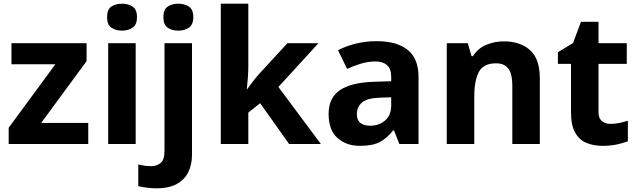

<svg xmlns="http://www.w3.org/2000/svg" viewBox="-20 -780 3453 1040"><path d="M458 0H27V-88L280 -432H42V-546H449V-449L203 -114H458Z M715 -546V0H566V-546ZM641 -760Q674 -760 698 -744.5Q722 -729 722 -686.8Q722 -646 698 -630Q674 -614 641 -614Q606.7 -614 583.4 -630Q560 -646 560 -686.8Q560 -729 583.4 -744.5Q606.7 -760 641 -760Z M827 240Q802 240 774.5 236.5Q747 233 729 228V111Q747 115 763 117.5Q779 120 799 120Q829 120 850 103Q871 86 871 37V-546H1020V59Q1020 109 1001 150Q982 191 939.5 215.5Q897 240 827 240ZM865 -687Q865 -729 888.5 -744.5Q912 -760 946 -760Q979 -760 1003 -744.5Q1027 -729 1027 -687Q1027 -646 1003 -630Q979 -614 946 -614Q912 -614 888.5 -630Q865 -646 865 -687Z M1325 -420Q1325 -389 1322.5 -358.5Q1320 -328 1317 -297H1319Q1329 -311 1339.5 -325Q1350 -339 1361 -353Q1372 -367 1384 -380L1537 -546H1705L1488 -309L1718 0H1546L1389 -221L1325 -170V0H1176V-760H1325Z M2020 -557Q2130 -557 2188.5 -509.5Q2247 -462 2247 -364V0H2143L2114 -74H2110Q2075 -30 2036 -10Q1997 10 1929 10Q1856 10 1808 -32.5Q1760 -75 1760 -163Q1760 -250 1821 -291.5Q1882 -333 2004 -337L2099 -340V-364Q2099 -407 2076.5 -427Q2054 -447 2014 -447Q1974 -447 1936 -435.5Q1898 -424 1860 -407L1811 -508Q1855 -531 1908.5 -544Q1962 -557 2020 -557ZM2041 -251Q1969 -249 1941 -225Q1913 -201 1913 -162Q1913 -128 1933 -113.5Q1953 -99 1985 -99Q2033 -99 2066 -127.5Q2099 -156 2099 -208V-253Z M2710 -556Q2798 -556 2851 -508.5Q2904 -461 2904 -356V0H2755V-319Q2755 -378 2734 -407.5Q2713 -437 2667 -437Q2599 -437 2574 -390.5Q2549 -344 2549 -257V0H2400V-546H2514L2534 -476H2542Q2568 -518 2613.5 -537Q2659 -556 2710 -556Z M3287 -109Q3312 -109 3335 -114Q3358 -119 3381 -126V-15Q3357 -5 3321.5 2.5Q3286 10 3244 10Q3195 10 3156.5 -6Q3118 -22 3095.5 -61.5Q3073 -101 3073 -171V-434H3002V-497L3084 -547L3127 -662H3222V-546H3375V-434H3222V-171Q3222 -140 3240 -124.5Q3258 -109 3287 -109Z"/></svg>

Font: Noto Sans Lisu
Style: Regular
Weight: 400
Designer: Monotype Design Team. David Williams.
Foundry: Monotype Imaging Inc.
Version: Version 2.102